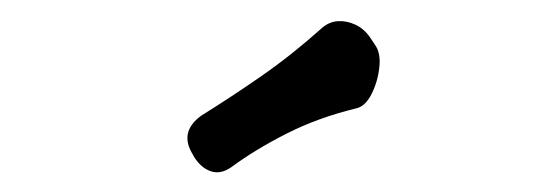

<svg xmlns="http://www.w3.org/2000/svg" viewBox="-20 -758 540 186"><path d="M204 -596Q194 -589 184.5 -592Q175 -595 168 -606L167 -608Q160 -619 162 -628.5Q164 -638 175 -646Q204 -664 233.5 -684.5Q263 -705 292 -731Q299 -737 307.5 -737.5Q316 -738 324.5 -734Q333 -730 339 -721L343 -715Q349 -707 347.5 -693Q346 -679 340 -667Q334 -655 325 -653Q288 -644 257.5 -628.5Q227 -613 204 -596Z"/></svg>

Font: Winky Sans Light
Style: Regular
Weight: 300
Designer: Simon Atzbach
Foundry: typofactur
Version: Version 1.205